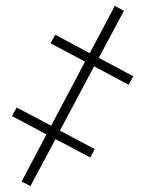

<svg xmlns="http://www.w3.org/2000/svg" viewBox="-20 -642 499 657"><path d="M84 -5 54 -21 139 -182 21 -245 37 -274 155 -212 271 -431 153 -494 169 -523 287 -460 373 -622 404 -605 318 -444 436 -381 420 -352 302 -415 185 -195 304 -132 289 -103 170 -166Z"/></svg>

Font: Noto Sans Condensed ExtraLight
Style: Italic
Weight: 200
Width: 3
Italic angle: -12°
Designer: Monotype Design Team
Foundry: Monotype Imaging Inc.
Version: Version 2.013; ttfautohint (v1.8.4.7-5d5b)